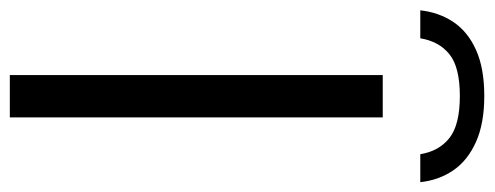

<svg xmlns="http://www.w3.org/2000/svg" viewBox="-358 -662 982 381"><g transform="rotate(90 132.5 -471.0)"><path d="M90.5 0V-740H174.5V0ZM-38 -814.5Q-34 -851.5 -14.8 -880.2Q4.5 -909 40.8 -925.2Q77 -941.5 132 -941.5Q186.5 -941.5 223.2 -925Q260 -908.5 279.5 -880Q299 -851.5 303 -814.5H247.5Q241.5 -851.5 215.5 -872.2Q189.5 -893 132 -893Q74.5 -893 49 -872.2Q23.5 -851.5 17.5 -814.5Z"/></g></svg>

Font: Encode Sans SC SemiExpanded
Style: Regular
Weight: 400
Width: 6
Designer: Multiple Designers
Foundry: Impallari Type
Version: Version 3.002